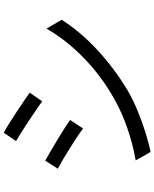

<svg xmlns="http://www.w3.org/2000/svg" viewBox="82 -890 836 1040"><g transform="rotate(-90 500.0 -370.0)"><path d="M301 -768Q323 -756 353.5 -737Q384 -718 415.5 -697Q447 -676 474.5 -657.5Q502 -639 518 -627L471 -559Q453 -573 425.5 -591.5Q398 -610 367.5 -630.5Q337 -651 307.5 -669.5Q278 -688 256 -701ZM151 -53Q234 -67 322 -97Q410 -127 486 -170Q611 -241 707.5 -335.5Q804 -430 865 -536L913 -454Q849 -353 748.5 -260Q648 -167 529 -96Q479 -67 419.5 -42.5Q360 -18 302 0Q244 18 197 28ZM150 -543Q172 -531 202.5 -513Q233 -495 265.5 -475.5Q298 -456 326 -438Q354 -420 370 -408L324 -338Q306 -352 278 -370.5Q250 -389 219 -408.5Q188 -428 158.5 -445.5Q129 -463 106 -475Z"/></g></svg>

Font: Go Noto Kurrent-Regular
Style: Regular
Weight: 400
Designer: Monotype Design Team
Foundry: Monotype Imaging Inc.
Version: Version 2.012; ttfautohint (v1.8.4.7-5d5b)